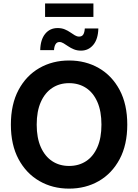

<svg xmlns="http://www.w3.org/2000/svg" viewBox="-20 -1091 807 1121"><path d="M383.3 10.3Q286.6 10.3 209.7 -34.2Q132.8 -78.6 88.1 -162.1Q43.5 -245.6 43.5 -363.3Q43.5 -481.9 88.1 -565.7Q132.8 -649.4 209.7 -693.6Q286.6 -737.8 383.3 -737.8Q480 -737.8 556.9 -693.6Q633.8 -649.4 678.5 -565.7Q723.1 -481.9 723.1 -363.3Q723.1 -245.6 678.5 -161.9Q633.8 -78.1 556.9 -33.9Q480 10.3 383.3 10.3ZM383.3 -122.1Q439.9 -122.1 482.4 -149.9Q524.9 -177.7 548.6 -231.7Q572.3 -285.6 572.3 -363.3Q572.3 -441.4 548.6 -495.6Q524.9 -549.8 482.4 -577.6Q439.9 -605.5 383.3 -605.5Q327.1 -605.5 284.7 -577.4Q242.2 -549.3 218.3 -495.4Q194.3 -441.4 194.3 -363.3Q194.3 -285.6 218.3 -231.9Q242.2 -178.2 284.7 -150.1Q327.1 -122.1 383.3 -122.1ZM453.1 -795.4Q429.7 -795.4 411.4 -803Q393.1 -810.5 378.4 -820.6Q363.8 -830.6 351.3 -838.1Q338.9 -845.7 327.1 -845.7Q312 -845.7 304.2 -832.5Q296.4 -819.3 295.4 -798.3H214.8Q216.3 -859.9 243.9 -893.6Q271.5 -927.2 316.4 -927.2Q339.8 -927.2 357.9 -919.7Q376 -912.1 390.4 -902.1Q404.8 -892.1 417 -884.8Q429.2 -877.4 441.9 -877.4Q458.5 -877.4 466.1 -889.4Q473.6 -901.4 475.1 -924.8H554.2Q552.7 -862.8 524.7 -829.1Q496.6 -795.4 453.1 -795.4ZM525.4 -1070.8V-992.2H243.2V-1070.8Z"/></svg>

Font: Inter 17pt
Style: Bold
Weight: 700
Version: Version 4.001;git-66647c0bb